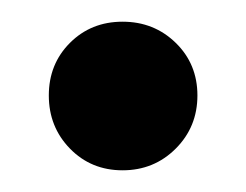

<svg xmlns="http://www.w3.org/2000/svg" viewBox="-20 -147 227 177"><path d="M25 -59Q25 -88 44.5 -107.5Q64 -127 93 -127Q122 -127 142 -107.5Q162 -88 162 -59Q162 -30 142 -10Q122 10 93 10Q64 10 44.5 -10Q25 -30 25 -59Z"/></svg>

Font: Moniqa Black Display
Style: Regular
Weight: 900
Designer: Rajesh Rajput
Foundry: Rajesh Rajput
Version: Version 1.000